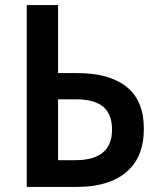

<svg xmlns="http://www.w3.org/2000/svg" viewBox="-20 -734 640 754"><path d="M85 0V-714H208V-447H283Q409 -447 477 -393Q545 -339 545 -228Q545 -116 476 -58Q407 0 283 0ZM208 -105H276Q420 -105 420 -225Q420 -286 385 -315Q350 -344 278 -344H208Z"/></svg>

Font: Noto Sans Mono SemiBold
Style: Regular
Weight: 600
Designer: Monotype Design Team
Foundry: Monotype Imaging Inc.
Version: Version 2.014; ttfautohint (v1.8.4.7-5d5b)